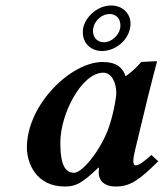

<svg xmlns="http://www.w3.org/2000/svg" viewBox="-20 -670 597 700"><path d="M283 -567C282 -562 282 -557 282 -551C282 -513 311 -484 352 -484C400 -484 446 -522 454 -567C455 -573 456 -578 456 -583C456 -622 426 -650 385 -650C339 -650 293 -613 283 -567ZM380 -619C403 -619 419 -602 419 -578C419 -575 419 -571 418 -567C413 -541 387 -516 359 -516C333 -516 319 -535 319 -557C319 -560 319 -564 320 -567C325 -595 351 -619 380 -619ZM340 -39C340 -21 351 10 402 10C454 10 486 -12 557 -82L532 -105C503.5 -79.5 486 -67 475 -67C470 -67 466 -71 466 -83C466 -92 468.4 -105.9 473 -125L520.3 -321C529.7 -359.9 552 -443.8 552 -443.8C552 -445.8 551.8 -447 550 -447L495 -444C479.2 -425.6 461.1 -408 438 -392C428 -422 406 -444 354 -444C239 -444 78 -289 78 -132C78 -76 111.5 10 216 10C255.5 10 277 0 339 -59L341 -58C340 -52.3 340 -43 340 -39ZM373 -195C340 -112 278 -40 250 -40C206 -40 200 -97 200 -151C200 -254 277 -405 357 -405C386 -405 404 -370 404 -331C404 -315 393 -248 373 -195Z"/></svg>

Font: Linux Libertine O
Style: Bold Italic
Weight: 700
Italic angle: -11.5°
Designer: Philipp H. Poll
Foundry: Philipp H. Poll
Version: Version 4.1.0